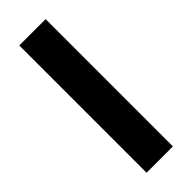

<svg xmlns="http://www.w3.org/2000/svg" viewBox="-216 -651 672 672"><g transform="rotate(-45 120.0 -315.0)"><path d="M55.2 0V-629.9H185.5V0Z"/></g></svg>

Font: Open Sans Condensed
Style: Bold
Weight: 700
Width: 3
Designer: Monotype Design Team
Foundry: Monotype Imaging Inc.
Version: Version 3.003; ttfautohint (v1.8.4)